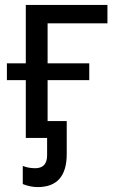

<svg xmlns="http://www.w3.org/2000/svg" viewBox="-20 -556 474 774"><path d="M131.8 198.2Q102.5 198.2 71.8 186V112.8Q94.2 122.1 122.1 122.1Q169.9 122.1 169.9 69.8V0H84V-232.9H7.8V-300.8H84V-536.1H413.1V-461.9H171.9V-300.8H339.8V-232.9H171.9V-67.9H249V64.9Q249 198.2 131.8 198.2Z"/></svg>

Font: NotoPenekeko
Style: Regular
Weight: 400
Designer: Monotype Design team
Foundry: Monotype Imaging Inc.
Version: Version 1.04